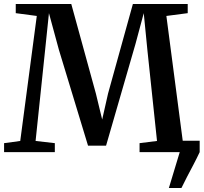

<svg xmlns="http://www.w3.org/2000/svg" viewBox="-20 -763 1022 963"><path d="M827 180 881.5 0 867.5 -57H981.5V0Q967.5 30 950.8 61.8Q934 93.5 918.2 123.8Q902.5 154 890 180ZM81.5 -56 164.5 -683 59 -697V-743H337.5L461 -293.5L492.5 -163.5L522 -294L646.5 -743H921.5V-697L814.5 -683L896.5 -57L979 -45V0H680V-45L767.5 -56L719.5 -509.5L701 -697L659.5 -542.5L512 -32.5H421.5L275.5 -513L225.5 -697L206 -509.5L158.5 -56L255 -45V0H0.5V-45Z"/></svg>

Font: Merriweather 48pt SemiBold
Style: Regular
Weight: 600
Version: Version 2.100